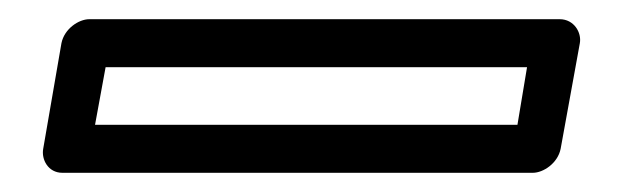

<svg xmlns="http://www.w3.org/2000/svg" viewBox="-20 -45 668 200"><path d="M519 85H79L90 25H529ZM535 135C546 135 561 125 564 110L584 0C586 -11 578 -25 563 -25H73C62 -25 47 -15 44 0L25 110C23 121 30 135 45 135Z"/></svg>

Font: Asimov
Style: WidOuIt
Weight: 500
Designer: Google
Version: Version 2.000980; 2014